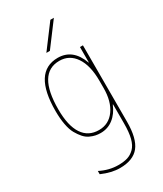

<svg xmlns="http://www.w3.org/2000/svg" viewBox="-239 -837 978 1153"><g transform="rotate(-30 250.0 -260.0)"><path d="M197.3 -589.8 317.4 -750H341.8L221.7 -589.8ZM387.7 -122.1Q366.2 -69.3 328.1 -39.6Q290 -9.8 240.2 -9.8Q222.7 -9.8 205.6 -13.2Q188.5 -16.6 168.5 -25.9Q148.4 -35.2 131.8 -53.7Q115.2 -72.3 100.6 -98.1Q85.9 -124 78.1 -166Q70.3 -208 70.3 -259.8Q70.3 -529.3 240.2 -530.3Q345.7 -530.3 387.7 -413.1H389.6V-519.5H410.2V9.8Q410.2 126 368.7 178.2Q327.1 230.5 235.4 230.5Q177.7 230.5 110.4 201.2V178.7Q171.9 210 235.4 210Q273.4 210 299.3 202.1Q325.2 194.3 347.2 172.9Q369.1 151.4 379.4 111.3Q389.6 71.3 389.6 9.8V-122.1ZM89.8 -259.8Q89.8 -146.5 128.4 -88.4Q167 -30.3 240.2 -30.3Q308.6 -30.3 349.1 -86.4Q389.6 -142.6 389.6 -235.4V-285.2Q389.6 -391.6 349.6 -450.7Q309.6 -509.8 240.2 -509.8Q89.8 -509.8 89.8 -259.8Z"/></g></svg>

Font: Mgen+ 1m thin
Style: Regular
Weight: 100
Designer: [Source Han Sans]
Ryoko NISHIZUKA  (kana & ideographs); Paul D. Hunt (Latin, Greek & Cyrillic); Wenlong ZHANG  (bopomofo
Version: Version 1.059.20150602